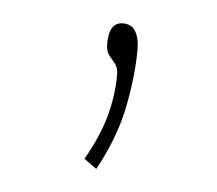

<svg xmlns="http://www.w3.org/2000/svg" viewBox="-30 -75 311 275"><g transform="rotate(5 125.0 62.5)"><path d="M117 168 99 155Q119 120 127 90Q135 60 135 32Q135 21 130.5 15.5Q126 10 121.5 4.5Q117 -1 117 -12Q117 -43 137 -43Q150 -43 155.5 -33Q161 -23 161 -8Q161 30 152 75.5Q143 121 117 168Z"/></g></svg>

Font: Inconsolata UltraCondensed ExtraLight
Style: Regular
Weight: 200
Width: 1
Monospace: yes
Designer: Raph Levien, Cyreal, Brenton Simpson
Foundry: Raph Levien, Cyreal, Google
Version: Version 3.100; ttfautohint (v1.8.4.7-5d5b)